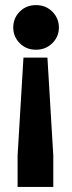

<svg xmlns="http://www.w3.org/2000/svg" viewBox="-20 -554 283 753"><path d="M121 -534Q160 -534 185.5 -508Q211 -482 211 -446Q211 -410 185 -384.5Q159 -359 121 -359Q83 -359 57.5 -384.5Q32 -410 32 -446Q32 -483 57.5 -508.5Q83 -534 121 -534ZM166 -328 189 56V179H49V56L72 -328Z"/></svg>

Font: Cal Sans
Style: Regular
Weight: 400
Designer: Designer Mark Davis DBA MarkFonts
Foundry: Designer Mark Davis DBA MarkFonts
Version: Version 1.000